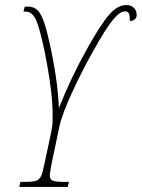

<svg xmlns="http://www.w3.org/2000/svg" viewBox="-20 -740 561 760"><path d="M61 -20H77Q110 -20 123 -24.5Q136 -29 142.5 -43Q149 -57 157 -96L179 -200Q180 -204 183.5 -221.5Q187 -239 188 -256Q191 -326 177 -419.5Q163 -513 147 -579Q131 -649 117 -671.5Q103 -694 83 -694H73L78 -714H90Q110 -714 124 -703.5Q138 -693 149.5 -665Q161 -637 173 -584Q209 -427 213 -312Q262 -436 326 -549Q380 -646 413 -683Q446 -720 480 -720Q499 -720 510 -709Q521 -698 521 -680Q521 -670 513.5 -663.5Q506 -657 494 -657Q494 -679 490 -687Q486 -695 474 -695Q455 -695 427 -661.5Q399 -628 349 -538Q308 -466 266 -375.5Q224 -285 214 -234L185 -96Q177 -53 177 -47Q177 -31 187.5 -25.5Q198 -20 236 -20H253L248 0H56Z"/></svg>

Font: Noto Serif CondThin
Style: Italic
Weight: 250
Width: 3
Italic angle: -12°
Designer: Monotype Design Team
Foundry: Monotype Imaging Inc.
Version: Version 1.001